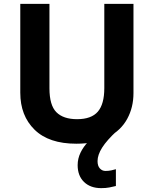

<svg xmlns="http://www.w3.org/2000/svg" viewBox="-20 -734 796 994"><path d="M485 100Q485 125 497 138Q509 151 526 151Q542 151 556 148Q570 145 580 142V229Q564 233 546 236.5Q528 240 504 240Q448 240 415 208Q382 176 382 121Q382 87 397 56Q412 25 437 -0.5Q462 -26 492 -43L586 -57Q533 -8 509 30Q485 68 485 100ZM671 -252Q671 -178 638.5 -118.5Q606 -59 540.5 -24.5Q475 10 375 10Q233 10 159 -62.5Q85 -135 85 -254V-714H236V-277Q236 -189 272 -153Q308 -117 379 -117Q453 -117 486.5 -156Q520 -195 520 -278V-714H671Z"/></svg>

Font: Noto Sans Adlam
Style: Regular
Weight: 400
Designer: Mark Jamra, Neil Patel
Foundry: JamraPatel LLC
Version: Version 3.001